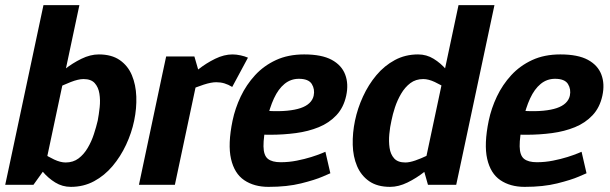

<svg xmlns="http://www.w3.org/2000/svg" viewBox="-25 -720 2377 748"><path d="M148.3 -60 10.3 -70 144.3 -700H284.3ZM148.3 -60 105.3 0H-4.7L10.3 -70ZM88 -163.3Q88 -163.3 102.5 -151.8Q117 -140.3 139.2 -125.2Q161.3 -110 186 -98.5Q210.7 -87 230.7 -87L251 8Q218 8 190.3 -9Q162.7 -26 141.7 -51Q120.7 -76 106 -101Q91.3 -126 84 -143Q76.7 -160 76.7 -160ZM125 -336.7 115 -340Q115 -340 129.7 -357Q144.3 -374 169.2 -399Q194 -424 225.7 -449Q257.3 -474 292.2 -491Q327 -508 360 -508L300.3 -412Q280.3 -412 250.8 -400.5Q221.3 -389 192.5 -374.3Q163.7 -359.7 144.3 -348.2Q125 -336.7 125 -336.7ZM300.3 -412 360 -508Q409.7 -508 441.5 -486Q473.3 -464 488.8 -427Q504.3 -390 506 -344Q507.7 -298 497.7 -250Q487.7 -202 466.2 -156Q444.7 -110 413.5 -73Q382.3 -36 341.5 -14Q300.7 8 251 8L230.7 -87Q260 -87 281 -102.8Q302 -118.7 316.8 -144Q331.7 -169.3 340.8 -197.5Q350 -225.7 355.7 -250Q360.3 -274.3 363.3 -302Q366.3 -329.7 362.3 -355Q358.3 -380.3 344 -396.2Q329.7 -412 300.3 -412Z M816.7 -399.7 880 -508ZM607.3 -430 749.7 -440 656.3 0H516.3ZM879.7 -381.3Q864.3 -390.7 849.3 -395.2Q834.3 -399.7 816.7 -399.7L880 -508Q896 -508 912.5 -504.3Q929 -500.7 941 -495.3ZM749.7 -440 607.3 -430 622.3 -500H732.3ZM645 -336.7 635.3 -340Q635.3 -340 650 -357Q664.7 -374 689.8 -399Q715 -424 746.7 -449Q778.3 -474 813.2 -491Q848 -508 881 -508L817.7 -399.7Q797.7 -399.7 768.5 -390.2Q739.3 -380.7 711.2 -368.2Q683 -355.7 664 -346.2Q645 -336.7 645 -336.7Z M1242.7 -128.7 1262 -45Q1262 -45 1232 -32Q1202 -19 1147.8 -5.5Q1093.7 8 1021 8L1068.3 -88Q1100.7 -88 1131.5 -94.2Q1162.3 -100.3 1187.7 -108.3Q1213 -116.3 1227.8 -122.5Q1242.7 -128.7 1242.7 -128.7ZM881 -250H1014.3Q1001 -185.3 1001.5 -150Q1002 -114.7 1018.5 -101.3Q1035 -88 1068.3 -88L1021 8Q965 8 926.5 -18Q888 -44 875 -101Q862 -158 881 -250ZM1160 -508Q1228.3 -508 1267.2 -487Q1306 -466 1319.8 -429.5Q1333.7 -393 1323.7 -347Q1313.7 -301 1285.5 -271Q1257.3 -241 1216.8 -224.5Q1176.3 -208 1127.7 -201.5Q1079 -195 1027 -195L950 -196L1022.3 -287.7Q1063 -285.7 1093.8 -288.7Q1124.7 -291.7 1146.2 -299Q1167.7 -306.3 1180.5 -318.5Q1193.3 -330.7 1197 -347Q1202.3 -372.3 1189.7 -392.7Q1177 -413 1139.3 -413Q1107.7 -413 1083.3 -393Q1059 -373 1042.2 -336.5Q1025.3 -300 1014.3 -250H881Q891 -298 912.8 -344Q934.7 -390 968.7 -427Q1002.7 -464 1050.2 -486Q1097.7 -508 1160 -508Z M1625.3 -60 1761.3 -700H1901.3L1767.3 -70ZM1625.3 -60 1767.3 -70 1752.3 0H1642.3ZM1730.3 -163.3 1740.3 -160Q1740.3 -160 1725.7 -143Q1711 -126 1685.8 -101Q1660.7 -76 1629 -51Q1597.3 -26 1562.5 -9Q1527.7 8 1494.7 8L1554.3 -87Q1570.3 -87 1593 -94.8Q1615.7 -102.7 1639.7 -114.2Q1663.7 -125.7 1684 -136.7Q1704.3 -147.7 1717.3 -155.5Q1730.3 -163.3 1730.3 -163.3ZM1767.3 -336.7Q1767.3 -336.7 1752.8 -348.2Q1738.3 -359.7 1715.8 -374.3Q1693.3 -389 1668.8 -400.5Q1644.3 -412 1624 -412L1603.7 -508Q1636.7 -508 1664.3 -491Q1692 -474 1713.3 -449Q1734.7 -424 1749 -399Q1763.3 -374 1771 -357Q1778.7 -340 1778.7 -340ZM1624 -412Q1594.7 -412 1573.7 -396.2Q1552.7 -380.3 1537.8 -355Q1523 -329.7 1513.8 -302Q1504.7 -274.3 1500 -250Q1494.3 -225.7 1491.7 -197.5Q1489 -169.3 1492.7 -144Q1496.3 -118.7 1510.7 -102.8Q1525 -87 1554.3 -87L1494.7 8Q1445 8 1413.3 -14Q1381.7 -36 1366 -73Q1350.3 -110 1349.2 -156Q1348 -202 1358 -250Q1368 -298 1389.2 -344Q1410.3 -390 1441.3 -427Q1472.3 -464 1513.2 -486Q1554 -508 1603.7 -508Z M2240.7 -128.7 2260 -45Q2260 -45 2230 -32Q2200 -19 2145.8 -5.5Q2091.7 8 2019 8L2066.3 -88Q2098.7 -88 2129.5 -94.2Q2160.3 -100.3 2185.7 -108.3Q2211 -116.3 2225.8 -122.5Q2240.7 -128.7 2240.7 -128.7ZM1879 -250H2012.3Q1999 -185.3 1999.5 -150Q2000 -114.7 2016.5 -101.3Q2033 -88 2066.3 -88L2019 8Q1963 8 1924.5 -18Q1886 -44 1873 -101Q1860 -158 1879 -250ZM2158 -508Q2226.3 -508 2265.2 -487Q2304 -466 2317.8 -429.5Q2331.7 -393 2321.7 -347Q2311.7 -301 2283.5 -271Q2255.3 -241 2214.8 -224.5Q2174.3 -208 2125.7 -201.5Q2077 -195 2025 -195L1948 -196L2020.3 -287.7Q2061 -285.7 2091.8 -288.7Q2122.7 -291.7 2144.2 -299Q2165.7 -306.3 2178.5 -318.5Q2191.3 -330.7 2195 -347Q2200.3 -372.3 2187.7 -392.7Q2175 -413 2137.3 -413Q2105.7 -413 2081.3 -393Q2057 -373 2040.2 -336.5Q2023.3 -300 2012.3 -250H1879Q1889 -298 1910.8 -344Q1932.7 -390 1966.7 -427Q2000.7 -464 2048.2 -486Q2095.7 -508 2158 -508Z"/></svg>

Font: Epunda Sans Light
Style: Italic
Weight: 300
Italic angle: -12.0243°
Designer: Simon Atzbach
Foundry: typofactur
Version: Version 2.204